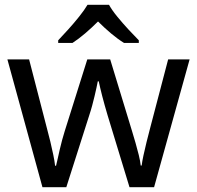

<svg xmlns="http://www.w3.org/2000/svg" viewBox="-20 -786 826 805"><path d="M431 -303Q425 -324 419 -344.5Q413 -365 408.5 -383.5Q404 -402 400 -418Q396 -434 394 -445H390Q388 -434 384.5 -418Q381 -402 376.5 -383Q372 -364 366.5 -343.5Q361 -323 354 -302L258 -1H158L11 -537H102L176 -251Q184 -222 191 -192.5Q198 -163 203.5 -136.5Q209 -110 211 -91H215Q218 -103 222 -121Q226 -139 230.5 -159Q235 -179 240.5 -199Q246 -219 251 -235L346 -537H442L534 -235Q541 -212 548.5 -186Q556 -160 562 -135.5Q568 -111 570 -92H574Q576 -109 581.5 -134.5Q587 -160 594.5 -190.5Q602 -221 610 -251L685 -537H775L626 -1H523ZM437 -766Q449 -744 471.5 -716.5Q494 -689 518.5 -662.5Q543 -636 562 -617V-606H500Q474 -622 446 -645.5Q418 -669 391 -696Q364 -669 337 -646Q310 -623 284 -606H224V-617Q243 -637 266.5 -663Q290 -689 312 -716.5Q334 -744 347 -766Z"/></svg>

Font: Noto Naskh Arabic
Style: Regular
Weight: 400
Designer: Monotype Design Team, David Williams, Mohamad Dakak and Nizar Qandah
Foundry: Monotype Imaging Inc.
Version: Version 2.013